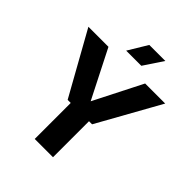

<svg xmlns="http://www.w3.org/2000/svg" viewBox="-244 -1020 1154 1154"><g transform="rotate(45 333.0 -443.0)"><path d="M228.9 -306.1 6.4 -705H176.9L352 -360H313.6L488.7 -705H659.2L436.7 -306.1ZM255.1 0V-342H410.4V0ZM342.5 -886.5H478.9L397.2 -764H268.4Z"/></g></svg>

Font: TikTok Sans Light
Style: Regular
Weight: 300
Version: Version 4.000